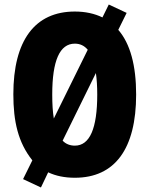

<svg xmlns="http://www.w3.org/2000/svg" viewBox="-20 -776 661 849"><path d="M582 -358C582 -486 556 -583 503 -644L540 -719L461 -756L433 -699C398 -716 357 -725 311 -725C134 -725 39 -597 39 -359C39 -239 60 -146 123 -67L82 16L161 53L193 -14C227 2 266 10 311 10C488 10 582 -118 582 -358ZM211 -358C211 -508 244 -583 311 -583C334 -583 353 -574 368 -556L218 -252C213 -282 211 -317 211 -358ZM410 -358C410 -208 377 -132 311 -132C290 -132 271 -139 257 -154L404 -453C408 -425 410 -394 410 -358Z"/></svg>

Font: Noto Sans Gujarati ExtraCondensed Black
Style: Regular
Weight: 900
Width: 2
Designer: Jelle Bosma - Monotype Design Team, Universal Thirst
Foundry: Monotype Imaging Inc.
Version: Version 2.106